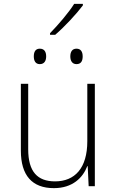

<svg xmlns="http://www.w3.org/2000/svg" viewBox="-20 -964 603 994"><path d="M239 -792V-784H266C315 -826 376 -892 409 -936V-944H364C336 -899 281 -835 239 -792ZM376 -632C400 -632 408 -649 408 -672C408 -695 399 -712 376 -712C354 -712 344 -696 344 -672C344 -649 354 -632 376 -632ZM186 -632C210 -632 219 -650 219 -672C219 -695 210 -712 186 -712C164 -712 155 -696 155 -672C155 -649 164 -632 186 -632ZM259 10C356 10 409 -44 432 -104H434L439 0H471V-530H432V-233C432 -93 367 -25 265 -25C174 -25 126 -75 126 -191V-530H88V-184C88 -56 146 10 259 10Z"/></svg>

Font: Noto Sans Mono SemiCondensed ExtraLight
Style: Regular
Weight: 200
Width: 4
Designer: Monotype Design Team
Foundry: Monotype Imaging Inc.
Version: Version 2.014